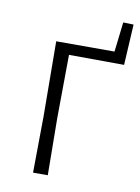

<svg xmlns="http://www.w3.org/2000/svg" viewBox="-69 -607 479 655"><g transform="rotate(10 170.5 -279.0)"><path d="M142 -417 140 -198 142 0H91L93 -195L91 -455H293L305 -558L341 -557L333 -416Z"/></g></svg>

Font: t
Style: Regular
Weight: 300
Designer: Juan Pablo del Peral
Foundry: Huerta Tipografica
Version: Version 2.004; ttfautohint (v1.8.1)